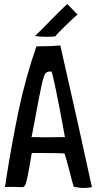

<svg xmlns="http://www.w3.org/2000/svg" viewBox="-20 -931 477 955"><path d="M214 -748Q170 -748 155 -753Q178 -774 234 -832Q251 -849 276.5 -874.5Q302 -900 315 -911L366 -858Q358 -854 309.5 -807Q261 -760 255 -750Q242 -748 214 -748ZM199 -701H177Q167 -701 161 -700Q105 -538 71.5 -375.5Q38 -213 13 -55Q7 -8 4 -2V-1H15Q40 -2 59.5 -1Q79 0 86 0Q94 0 96 -1Q106 -3 114 -38.5Q122 -74 131 -129Q138 -169 138 -170H180Q255 -170 301 -168Q313 -130 328 -71Q340 -22 347 -2H348Q355 0 371 2Q383 4 394 4Q416 4 437 0V-1Q379 -270 280 -705Q238 -701 199 -701ZM157 -249H137L150 -316Q177 -464 187.5 -510Q198 -556 206.5 -566.5Q215 -577 236 -575Q239 -575 257.5 -486.5Q276 -398 303 -249Q253 -248 189 -248Q177 -249 157 -249Z"/></svg>

Font: Londrina Solid Light
Style: Regular
Weight: 300
Designer: Marcelo Magalhaes
Foundry: Marcelo Magalhães
Version: Version 1.002